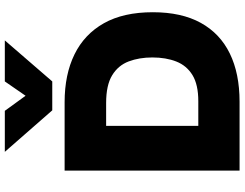

<svg xmlns="http://www.w3.org/2000/svg" viewBox="-126 -864 990 777"><g transform="rotate(-90 368.5 -475.0)"><path d="M67 0V-708H344Q456 -708 537.5 -668Q619 -628 663.5 -549Q708 -470 708 -351Q708 -235 665 -157Q622 -79 541 -39.5Q460 0 346 0ZM248 -167H348Q415 -167 453.5 -190.5Q492 -214 508.5 -256Q525 -298 525 -353Q525 -406 509 -448.5Q493 -491 453 -515.5Q413 -540 341 -540H248ZM311 -758 143 -950H309L370 -866L428 -950H594L428 -758Z"/></g></svg>

Font: Onest Black
Style: Regular
Weight: 900
Designer: Dmitri Voloshin, Andrey Kudryavtsev
Foundry: Dmitri Voloshin, Andrey Kudryavtsev
Version: Version 1.000;gftools[0.9.33]